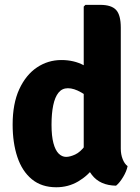

<svg xmlns="http://www.w3.org/2000/svg" viewBox="-20 -756 578 790"><path d="M477 -144.5Q477 -120.5 484.8 -101Q492.5 -81.5 505 -72.5Q501 -51.5 486.5 -27.5Q472 -3.5 457.5 8Q391.5 7 358 -36.5Q324.5 -80 324.5 -142.5V-729L331.5 -736H392.5Q438.5 -736 457.8 -715Q477 -694 477 -642ZM32 -243.5Q32 -329.5 59.2 -388.8Q86.5 -448 132 -478.5Q177.5 -509 232.5 -509Q284.5 -509 324.5 -487.5Q364.5 -466 398 -446L373 -335Q344 -358.5 314 -375.8Q284 -393 259.5 -393Q235.5 -393 220.8 -374.8Q206 -356.5 199 -322.8Q192 -289 192 -242.5Q192 -196.5 199.8 -167.2Q207.5 -138 221.2 -124.2Q235 -110.5 252 -110.5Q268 -110.5 289.2 -120.2Q310.5 -130 330.8 -157.2Q351 -184.5 364 -237L399.5 -148.5Q395 -108 368.8 -70.8Q342.5 -33.5 301.8 -9.5Q261 14.5 211.5 14.5Q151 14.5 111 -18.5Q71 -51.5 51.5 -109.8Q32 -168 32 -243.5Z"/></svg>

Font: Signika Light
Style: Bold
Weight: 700
Version: Version 2.003;gftools[0.9.32]